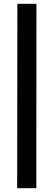

<svg xmlns="http://www.w3.org/2000/svg" viewBox="-20 -830 279 998"><path d="M69.3 148.4 70.3 -810.1H169.4L168.9 148.4Z"/></svg>

Font: Oswald Regular
Style: Regular
Weight: 400
Designer: Vernon Adams
Foundry: Vernon Adams
Version: 3.0; ttfautohint (v0.95) -l 8 -r 50 -G 200 -x 0 -w "G" -W -c